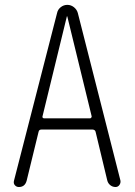

<svg xmlns="http://www.w3.org/2000/svg" viewBox="-20 -750 540 770"><path d="M248 -683.6 150.4 -283.2Q149.4 -280.3 151.4 -277.8Q153.3 -275.4 157.2 -275.4H340.8Q343.8 -275.4 345.7 -277.8Q347.7 -280.3 347.7 -283.2L250 -683.6Q250 -684.6 249 -684.6Q248 -684.6 248 -683.6ZM55.7 0Q45.9 0 39.6 -7.3Q33.2 -14.6 36.1 -25.4L209 -698.2Q211.9 -711.9 223.6 -721.2Q235.4 -730.5 250 -730.5Q264.6 -730.5 276.4 -721.2Q288.1 -711.9 292 -698.2L462.9 -26.4Q464.8 -16.6 459 -8.3Q453.1 0 443.4 0Q431.6 0 422.4 -7.3Q413.1 -14.6 410.2 -26.4L363.3 -221.7Q361.3 -229.5 351.6 -230.5H146.5Q136.7 -230.5 134.8 -221.7L86.9 -25.4Q80.1 0 55.7 0Z"/></svg>

Font: Rounded Mgen+ 1m light
Style: Regular
Weight: 200
Designer: [Source Han Sans]
Ryoko NISHIZUKA  (kana & ideographs); Paul D. Hunt (Latin, Greek & Cyrillic); Wenlong ZHANG  (bopomofo
Version: Version 1.059.20150602